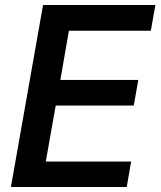

<svg xmlns="http://www.w3.org/2000/svg" viewBox="-20 -745 640 765"><path d="M151.5 -725H599L581 -622.5H254.5L220.5 -426.5H531L513 -324.5H202L162.5 -101.5H502.5L485 0H23.5Z"/></svg>

Font: JuliaMono SemiBold
Style: Italic
Weight: 600
Italic angle: -9°
Monospace: yes
Designer: cormullion
Foundry: corm
Version: Version 0.056; ttfautohint (v1.8.4)